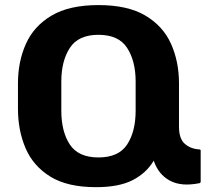

<svg xmlns="http://www.w3.org/2000/svg" viewBox="-20 -738 855 775"><path d="M790 -130V-5Q790 0.5 784.5 1.5Q712 16 665.8 -8.8Q619.5 -33.5 600.5 -89.5Q571.5 -40 516 -11.2Q460.5 17.5 367.5 17.5Q252 17.5 183 -25.2Q114 -68 83.2 -139.8Q52.5 -211.5 52.5 -299V-401.5Q52.5 -489 84.5 -560.8Q116.5 -632.5 188 -675Q259.5 -717.5 377.5 -717.5Q495.5 -717.5 567 -675Q638.5 -632.5 670.5 -560.8Q702.5 -489 702.5 -401.5V-226.5Q702.5 -178 726 -157.5Q749.5 -137 784 -135Q790 -135 790 -130ZM527.5 -291.5V-409Q527.5 -491.5 493.2 -544.5Q459 -597.5 377.5 -597.5Q296 -597.5 261.8 -544.5Q227.5 -491.5 227.5 -409V-291.5Q227.5 -207 261.8 -154.8Q296 -102.5 377.5 -102.5Q459 -102.5 493.2 -154.8Q527.5 -207 527.5 -291.5Z"/></svg>

Font: MFEK Sans
Style: Bold
Weight: 700
Designer: Owen Earl
Foundry: indestructible type*
Version: Version 0.001; ttfautohint (v1.8.4.7-5d5b)